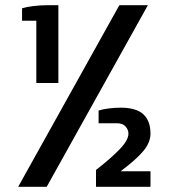

<svg xmlns="http://www.w3.org/2000/svg" viewBox="-20 -720 660 740"><path d="M50 0 440 -700H550L160 0ZM350 0V-65Q403 -106 439 -142.5Q475 -179 475 -205Q475 -220 464 -232.5Q453 -245 430 -245H360V-294Q375 -299 399 -302Q423 -305 445 -305Q505 -305 532.5 -279.5Q560 -254 560 -205Q560 -171 532.5 -138Q505 -105 445 -60H560V0ZM120 -400V-640H65V-688Q80 -693 107.5 -696.5Q135 -700 165 -700H205V-400Z"/></svg>

Font: Cuprum
Style: Regular
Weight: 400
Designer: Jovanny Lemonad
Foundry: Jovanny Lemonad
Version: Version 3.000